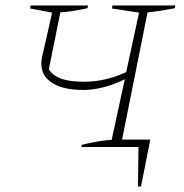

<svg xmlns="http://www.w3.org/2000/svg" viewBox="-20 -536 672 700"><path d="M284 -208Q202 -208 162 -239.5Q122 -271 133 -326L170 -490L90 -505L92 -516H301L299 -506Q270 -500 249.5 -496.5Q229 -493 200 -491L158 -283Q173 -260 203.5 -249Q234 -238 287 -238Q364 -238 440 -273L487 -490L388 -505L390 -516H619L617 -506Q591 -501 566 -497Q541 -493 518 -491L425 -27H528L494 144H483L485 0H277L278 -8Q307 -15 335 -20Q363 -25 387 -26L435 -247Q396 -228 357.5 -218Q319 -208 284 -208Z"/></svg>

Font: Piazzolla SC Thin
Style: Italic
Weight: 100
Italic angle: -11.3°
Designer: Juan Pablo del Peral
Foundry: Huerta Tipografica
Version: Version 1.330